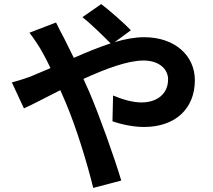

<svg xmlns="http://www.w3.org/2000/svg" viewBox="-20 -853 1040 939"><path d="M38 -450 97 -323C140 -342 203 -376 275 -412L302 -350C353 -229 405 -60 436 66L573 30C540 -82 463 -296 416 -405L388 -467C495 -516 604 -557 682 -557C757 -557 802 -516 802 -465C802 -393 747 -352 672 -352C628 -352 578 -367 533 -386L530 -260C568 -246 630 -232 684 -232C837 -232 933 -321 933 -461C933 -577 840 -671 685 -671C640 -671 591 -662 541 -647L620 -705C586 -741 511 -806 475 -833L383 -769C421 -740 485 -677 521 -641C463 -622 402 -597 341 -570L294 -665C283 -684 263 -725 254 -743L124 -693C144 -667 169 -630 183 -605C198 -579 213 -550 227 -520L137 -482C121 -475 77 -460 38 -450Z"/></svg>

Font: Noto Sans CJK TC
Style: Bold
Weight: 700
Designer: Ryoko NISHIZUKA 西塚涼子 (kana, bopomofo & ideographs); Paul D. Hunt (Latin, Greek & Cyrillic); Sandoll Communications 산돌커뮤니
Foundry: Adobe
Version: Version 2.004;hotconv 1.0.118;makeotfexe 2.5.65603